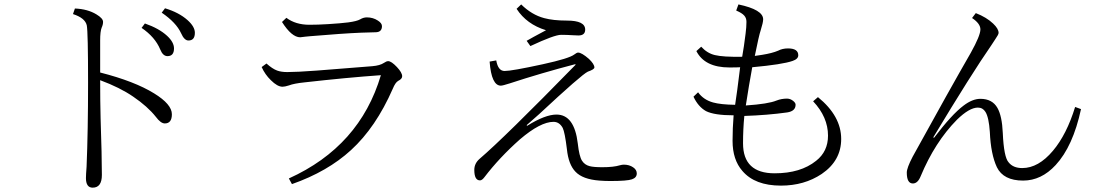

<svg xmlns="http://www.w3.org/2000/svg" viewBox="-20 -821 5040 876"><path d="M641.1 -713.9Q705.6 -691.4 742.2 -657.7Q773.9 -628.4 773.9 -600.1Q773.9 -564.9 744.1 -564.9Q723.1 -564.9 710.9 -595.7Q687.5 -651.9 626 -693.8ZM732.9 -783.2Q796.4 -764.2 835.9 -729Q869.1 -699.2 869.1 -671.4Q869.1 -636.2 839.8 -636.2Q820.8 -636.2 806.2 -669.4Q783.7 -718.3 717.8 -763.2ZM437 -490.2Q593.8 -450.2 683.1 -395Q764.2 -345.2 764.2 -299.8Q764.2 -257.8 731.9 -257.8Q713.4 -257.8 690.9 -288.1Q653.3 -335.4 587.9 -379.9Q527.8 -421.4 437 -455.1Q437 -358.9 439 -280.8Q444.8 -109.4 444.8 -22.9Q444.8 35.2 402.8 35.2Q372.1 35.2 372.1 -8.8Q372.1 -23.4 375 -60.1Q381.8 -223.6 381.8 -444.8Q381.8 -673.8 376 -705.1Q368.7 -738.8 313 -756.8L321.8 -782.2Q379.9 -779.8 419.9 -755.4Q450.2 -737.3 450.2 -721.2Q450.2 -708.5 443.8 -694.8Q437 -677.7 437 -636.2Z M1286.6 -739.7Q1328.6 -708 1391.6 -708Q1430.2 -708 1476.6 -710.9Q1533.7 -714.4 1568.8 -718.8Q1608.4 -724.1 1623.5 -732.9Q1638.2 -741.7 1653.8 -741.7Q1682.1 -741.7 1704.1 -727.1Q1722.7 -715.3 1722.7 -701.7Q1722.7 -673.8 1692.9 -673.8Q1671.9 -673.8 1627.9 -671.9Q1544.9 -668.5 1395 -655.8L1374 -653.8L1349.6 -650.9Q1311 -650.9 1266.6 -720.7ZM1195.8 -531.2Q1223.1 -506.8 1244.6 -499Q1263.2 -492.2 1291 -492.2Q1334 -492.2 1425.8 -499Q1584.5 -511.2 1678.7 -519Q1713.9 -522 1731.9 -534.2Q1743.2 -542 1751 -542Q1765.6 -542 1791 -515.1Q1814.9 -489.7 1814.9 -473.1Q1814.9 -460.9 1796.9 -452.1Q1783.7 -444.8 1772 -416Q1694.8 -239.7 1581.5 -136.2Q1474.6 -38.1 1312 19L1297.9 -6.8Q1621.6 -153.3 1717.8 -478Q1560.5 -466.8 1370.6 -445.3Q1321.8 -440.4 1297.9 -431.2Q1279.8 -425.3 1269 -425.3Q1245.6 -425.3 1215.8 -455.1Q1189 -481 1173.8 -515.1Z M2382.8 -634.8Q2404.3 -647.5 2471.2 -683.1Q2382.8 -710 2336.9 -780.8L2357.9 -800.8Q2405.8 -753.4 2462.9 -738.3Q2503.9 -727.1 2566.9 -727.1Q2649.9 -727.1 2649.9 -686Q2649.9 -659.2 2619.1 -659.2Q2607.9 -659.2 2594.7 -660.2Q2564.9 -662.1 2540 -662.1Q2509.3 -662.1 2399.9 -610.8ZM2244.1 -545.4Q2252.4 -497.1 2282.2 -497.1Q2314.9 -497.1 2456.1 -527.8Q2577.1 -554.2 2600.1 -572.3Q2611.3 -581.1 2617.7 -581.1Q2633.8 -581.1 2667 -552.2Q2691.9 -528.3 2691.9 -513.2Q2691.9 -504.4 2662.1 -494.1Q2634.3 -481.4 2439.9 -300.3L2382.8 -250L2385.3 -247.1Q2467.3 -298.3 2519 -298.3Q2600.6 -298.3 2616.2 -166Q2622.6 -107.9 2635.3 -87.9Q2647.5 -68.8 2669.9 -63Q2688 -58.1 2728 -58.1Q2779.8 -58.1 2808.1 -66.9Q2818.4 -69.8 2826.2 -69.8Q2851.1 -69.8 2868.7 -57.6Q2885.3 -46.4 2885.3 -29.8Q2885.3 -10.3 2863.3 -2.9Q2841.8 4.9 2764.2 4.9Q2739.3 4.9 2714.4 2.9Q2638.7 -2.9 2606 -37.1Q2573.7 -69.8 2566.4 -141.1Q2557.1 -217.3 2547.4 -237.3Q2532.2 -265.1 2505.4 -265.1Q2445.8 -265.1 2352.1 -185.1Q2258.8 -102.5 2189.9 -12.2Q2179.2 2 2169.9 2Q2144 2 2144 -45.9Q2144 -75.2 2168 -96.2Q2281.7 -193.4 2606 -525.4L2605 -528.3Q2446.3 -486.8 2305.2 -440.4Q2273.4 -430.2 2265.1 -430.2Q2222.2 -430.2 2213.9 -540Z M3327.1 -294.9Q3239.3 -294.9 3201.2 -314Q3165.5 -334 3144 -379.9L3165 -399.9Q3189.5 -365.7 3233.4 -353.5Q3268.1 -343.8 3334 -342.8Q3342.3 -395 3356.9 -514.2Q3342.3 -513.2 3308.1 -513.2Q3195.3 -513.2 3157.2 -587.9L3179.2 -607.9Q3206.5 -578.1 3241.2 -569.8Q3278.8 -560.5 3366.2 -562Q3374 -605 3381.8 -668Q3385.7 -698.2 3385.7 -721.2Q3385.7 -738.8 3375.5 -750Q3365.2 -761.7 3338.9 -772.9L3349.1 -800.8Q3461.9 -776.9 3461.9 -732.9Q3461.9 -718.3 3450.2 -681.2Q3442.9 -660.6 3423.8 -565.9L3457 -570.8Q3502.9 -578.1 3530.3 -589.8Q3549.8 -600.1 3575.2 -600.1Q3622.1 -600.1 3622.1 -568.8Q3622.1 -551.8 3596.2 -543Q3550.3 -526.9 3412.1 -514.2Q3397 -432.6 3382.8 -339.8Q3485.4 -346.7 3522.9 -362.3Q3545.4 -371.1 3570.8 -371.1Q3585.9 -371.1 3599.1 -360.4Q3609.9 -351.6 3609.9 -343.3Q3609.9 -314 3571.8 -308.1Q3481 -295.4 3376 -292Q3370.1 -231.4 3370.1 -167Q3370.1 -30.3 3514.2 -30.3Q3632.8 -30.3 3703.6 -87.4Q3757.8 -129.9 3757.8 -202.1Q3757.8 -286.6 3689.9 -358.9L3711.9 -377.9Q3817.9 -291.5 3817.9 -187Q3817.9 -87.9 3729 -27.3Q3649.4 25.9 3543 25.9Q3424.3 25.9 3367.2 -41Q3322.3 -92.3 3322.3 -178.2Q3322.3 -236.3 3327.1 -294.9Z M4912.1 -323.2Q4875.5 -153.3 4796.4 -67.9Q4731 2.9 4647.9 2.9Q4558.1 2.9 4528.3 -58.1Q4500.5 -117.2 4496.1 -219.2Q4491.7 -285.6 4476.1 -310.5Q4463.9 -330.1 4441.4 -330.1Q4402.8 -330.1 4346.2 -274.9Q4245.1 -172.4 4180.2 -16.1Q4167 16.1 4145 16.1Q4117.2 16.1 4117.2 -33.7Q4117.2 -54.7 4144 -106Q4314.9 -416.5 4409.2 -580.1Q4453.1 -658.7 4453.1 -687Q4453.1 -713.4 4415 -738.8L4432.1 -761.2Q4481 -742.2 4511.2 -713.4Q4536.1 -689.9 4536.1 -670.9Q4536.1 -663.6 4521 -642.1L4503.4 -615.2Q4412.6 -484.4 4238.3 -194.8L4241.2 -191.9Q4322.8 -299.3 4376.5 -339.4Q4417 -370.1 4453.1 -370.1Q4507.3 -370.1 4530.8 -328.6Q4551.8 -292 4555.2 -214.4Q4560.1 -103.5 4582 -80.1Q4602.5 -54.2 4644 -54.2Q4717.8 -54.2 4784.2 -133.3Q4846.7 -207.5 4885.3 -333Z"/></svg>

Font: I.Ming
Style: Regular
Weight: 400
Designer: Ichiten Fonts Project
Version: Version 6.11; Dec 27, 2019